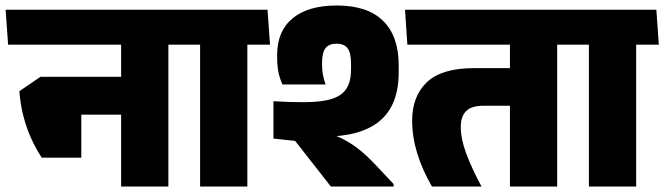

<svg xmlns="http://www.w3.org/2000/svg" viewBox="-48 -679 2418 699"><path d="M565 -559.5H393V0H565ZM369 -516.5H647.5L639 -643.5H360.5ZM597.5 -516.5 589 -643.5H-27.5L-18.5 -516.5ZM461.5 -399.5H185.5V-261.5H461.5ZM104 -105H248V-399.5H99.5L22.5 -347Q26 -300 37 -257Q48 -214 65.2 -175.8Q82.5 -137.5 104 -105Z M852.5 0V-559.5H680.5V0ZM935 -516.5 926 -643.5H598L606.5 -516.5Z M1517 -516.5H2008L1999 -643.5H1508ZM1524.5 0H1705Q1669 -67 1649.2 -120.5Q1629.5 -174 1629.5 -217Q1629.5 -255 1649 -274.5Q1668.5 -294 1712 -294H1885.5V-431H1678.5Q1560 -431 1506.2 -379.8Q1452.5 -328.5 1452.5 -240Q1452.5 -180.5 1471.2 -120Q1490 -59.5 1524.5 0ZM1980.5 -559.5H1808.5V0H1980.5ZM1784.5 -516.5H2063L2054 -643.5H1775.5ZM1426.5 -643.5 1435 -516.5H1577.5L1568.5 -643.5ZM1385 0V-9L1311 -87.5Q1288.5 -111 1263.8 -131.2Q1239 -151.5 1211 -167.2Q1183 -183 1151 -193V-248.5L947.5 -310.5V-174.5L1026.5 -166L1156.5 0ZM1403.5 -442Q1403.5 -547 1346.8 -603Q1290 -659 1178 -659Q1074 -659 1017.5 -612.5Q961 -566 961 -479V-470.5Q961 -440.5 965.5 -417.2Q970 -394 980.5 -371.5H1137.5Q1131 -389 1127.8 -406Q1124.5 -423 1124.5 -444V-451.5Q1124.5 -487.5 1137.2 -503.8Q1150 -520 1177 -520Q1204.5 -520 1217.2 -503.5Q1230 -487 1230 -446V-426Q1230 -383.5 1213.8 -357.2Q1197.5 -331 1160 -319Q1122.5 -307 1058 -307Q1028.5 -307 1004 -307.8Q979.5 -308.5 947.5 -310.5L1023.5 -183Q1045.5 -182 1074.5 -181.8Q1103.5 -181.5 1129 -181.5Q1267 -181.5 1335.2 -239.2Q1403.5 -297 1403.5 -415.5Z M2268 0V-559.5H2096V0ZM2350.5 -516.5 2341.5 -643.5H2013.5L2022 -516.5Z"/></svg>

Font: Anek Devanagari Medium ExtraBold
Style: Regular
Weight: 800
Version: Version 1.003